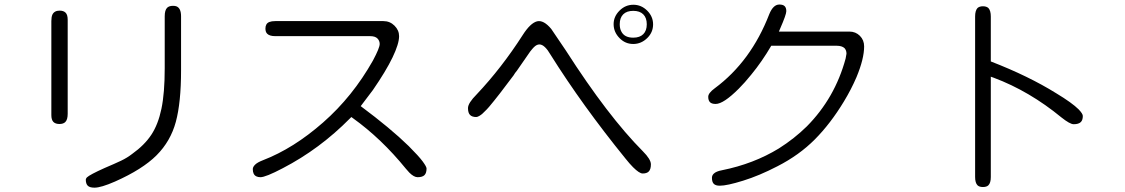

<svg xmlns="http://www.w3.org/2000/svg" viewBox="-20 -782 5040 860"><path d="M754.9 -755.9Q737.3 -755.9 728.5 -747.1Q717.8 -736.3 717.8 -709V-476.6Q717.8 -365.2 703.1 -294.9Q688.5 -224.6 657.7 -178.2Q627 -131.8 572.3 -92.8Q549.8 -75.2 522 -62Q494.1 -48.8 448.2 -29.3Q382.8 0 369.1 12.7Q364.3 18.6 364.3 22.5Q364.3 41 373 49.8Q381.8 58.6 403.3 58.6Q432.6 58.6 495.1 31.2Q618.2 -23.4 681.2 -86.4Q744.1 -149.4 767.6 -236.3Q791 -323.2 791 -466.8V-709Q791 -746.1 769.5 -753.9Q763.7 -755.9 754.9 -755.9ZM272.5 -235.4Q283.2 -246.1 283.2 -272.5V-693.4Q283.2 -715.8 273.9 -725.1Q264.6 -734.4 247.1 -734.4Q223.6 -734.4 214.8 -716.8Q210 -706.1 210 -687.5V-266.6Q210 -245.1 219.2 -235.8Q228.5 -226.6 246.1 -226.6Q263.7 -226.6 272.5 -235.4Z M1697.3 -687.5H1212.9Q1180.7 -687.5 1172.9 -671.9Q1168.9 -665 1168.9 -654.3Q1168.9 -638.7 1176.8 -630.9Q1187.5 -620.1 1212.9 -620.1H1637.7Q1660.2 -620.1 1670.4 -609.9Q1680.7 -599.6 1680.7 -585Q1680.7 -567.4 1650.4 -510.7Q1650.4 -510.7 1650.4 -510.7Q1559.6 -349.6 1427.2 -233.4Q1294.9 -117.2 1158.2 -64.5Q1132.8 -54.7 1122.6 -44.4Q1112.3 -34.2 1112.3 -24.4Q1112.3 0 1127.9 7.8Q1135.7 11.7 1146.5 11.7Q1169.9 11.7 1246.1 -28.3Q1412.1 -114.3 1547.9 -252L1553.7 -257.8L1560.5 -252.9Q1688.5 -161.1 1797.9 -26.4Q1806.6 -15.6 1813.5 -8.8Q1834 11.7 1850.6 11.7Q1872.1 11.7 1881.3 2.4Q1890.6 -6.8 1890.6 -27.3Q1890.6 -35.2 1873.5 -58.6Q1856.4 -82 1810.5 -127.9Q1729.5 -207 1595.7 -306.6L1650.4 -378.9Q1709 -463.9 1738.3 -524.9Q1767.6 -585.9 1767.6 -620.1Q1767.6 -646.5 1747.1 -667Q1726.6 -687.5 1697.3 -687.5Z M2728.5 -673.8Q2728.5 -637.7 2755.9 -610.4Q2781.2 -585 2816.4 -585Q2852.5 -585 2879.9 -612.3Q2905.3 -637.7 2905.3 -672.9Q2905.3 -708 2878.9 -734.4Q2852.5 -760.7 2816.9 -760.7Q2781.2 -760.7 2754.9 -734.4Q2728.5 -708 2728.5 -673.8ZM2755.9 -673.8Q2755.9 -702.1 2771.5 -717.8Q2787.1 -733.4 2816.4 -733.4Q2845.7 -733.4 2861.3 -717.8Q2877 -702.1 2877 -673.3Q2877 -644.5 2861.3 -628.9Q2845.7 -613.3 2816.4 -613.3Q2776.4 -613.3 2762.7 -641.6Q2755.9 -654.3 2755.9 -673.8ZM2445.3 -538.1Q2587.9 -310.5 2781.2 -72.3Q2799.8 -48.8 2815.4 -33.2Q2843.8 -4.9 2858.4 -4.9Q2877 -4.9 2885.7 -13.7Q2895.5 -23.4 2895.5 -45.9Q2895.5 -68.4 2859.4 -104.5Q2703.1 -261.7 2514.6 -555.7L2449.2 -652.3Q2415 -693.4 2385.7 -686.5Q2355.5 -678.7 2321.3 -625Q2226.6 -477.5 2115.2 -359.4Q2115.2 -359.4 2115.2 -359.4Q2076.2 -320.3 2076.2 -297.9Q2076.2 -276.4 2085.4 -267.1Q2094.7 -257.8 2113.3 -257.8Q2119.1 -257.8 2129.4 -264.2Q2139.6 -270.5 2147.5 -279.3Q2161.1 -292 2170.9 -303.7Q2212.9 -353.5 2280.3 -444.3Q2287.1 -456.1 2294.9 -464.8Q2347.7 -542 2354.5 -550.8Q2365.2 -564.5 2371.1 -570.3Q2383.8 -583 2396 -583Q2408.2 -583 2420.9 -570.8Q2433.6 -558.6 2445.3 -538.1Z M3185.5 -316.4Q3220.7 -316.4 3289.1 -384.8Q3316.4 -412.1 3344.7 -447.3Q3393.6 -506.8 3434.6 -577.1H3727.5Q3751 -577.1 3762.7 -566.4Q3771.5 -556.6 3771.5 -542V-541L3767.6 -519.5Q3719.7 -342.8 3593.8 -215.8Q3538.1 -161.1 3468.8 -117.2Q3355.5 -47.9 3213.9 -19.5Q3187.5 -14.6 3176.8 -3.9Q3168.9 3.9 3168.9 14.6Q3168.9 33.2 3177.2 41.5Q3185.5 49.8 3204.1 49.8Q3236.3 49.8 3308.6 27.3Q3380.9 4.9 3461.9 -37.1Q3559.6 -86.9 3629.9 -157.7Q3700.2 -228.5 3759.8 -327.1Q3793 -381.8 3816.4 -436.5Q3850.6 -518.6 3850.6 -574.2Q3850.6 -602.5 3831.5 -621.6Q3812.5 -640.6 3784.2 -640.6H3468.8L3474.6 -654.3Q3502 -716.8 3502 -731.9Q3502 -747.1 3494.6 -754.4Q3487.3 -761.7 3470.7 -761.7Q3443.4 -761.7 3425.8 -718.8Q3343.8 -506.8 3181.6 -386.7Q3152.3 -365.2 3152.3 -348.6Q3152.3 -332 3160.2 -324.2Q3168 -316.4 3185.5 -316.4Z M4418 -506.8V-708Q4418 -734.4 4407.2 -746.1Q4398.4 -753.9 4382.8 -753.9Q4367.2 -753.9 4358.4 -746.1Q4347.7 -734.4 4347.7 -708V10.7Q4347.7 37.1 4358.4 47.9Q4366.2 55.7 4382.8 55.7Q4399.4 55.7 4407.2 47.9Q4418 37.1 4418 10.7V-438.5L4431.6 -433.6Q4590.8 -374 4734.4 -255.9Q4772.5 -225.6 4789.1 -225.6Q4811.5 -225.6 4821.3 -235.4Q4830.1 -244.1 4830.1 -262.7Q4830.1 -272.5 4811.5 -292Q4782.2 -321.3 4710.9 -364.3Q4586.9 -441.4 4418 -506.8Z"/></svg>

Font: FakePearl
Style: ExtraLight
Weight: 300
Version: Version 1.2